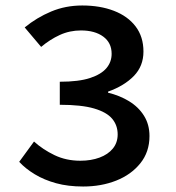

<svg xmlns="http://www.w3.org/2000/svg" viewBox="-20 -668 640 700"><path d="M283 12Q228 12 184.5 0Q141 -12 107 -32.5Q73 -53 50 -78L104 -152Q136 -123 178.5 -102.5Q221 -82 273 -82Q312 -82 343 -93.5Q374 -105 391.5 -126.5Q409 -148 409 -178Q409 -211 389 -235Q369 -259 323 -272.5Q277 -286 198 -286V-370Q267 -370 308 -383.5Q349 -397 368 -419.5Q387 -442 387 -472Q387 -512 356.5 -534.5Q326 -557 275 -557Q234 -557 198 -540.5Q162 -524 130 -497L70 -568Q114 -604 166.5 -626Q219 -648 280 -648Q345 -648 395.5 -628.5Q446 -609 474.5 -571.5Q503 -534 503 -480Q503 -427 468 -391Q433 -355 374 -334V-330Q416 -320 450.5 -299Q485 -278 505 -246Q525 -214 525 -172Q525 -114 491.5 -72.5Q458 -31 403.5 -9.5Q349 12 283 12Z"/></svg>

Font: Source Code Pro ExtraLight SemiBold
Style: Regular
Weight: 600
Monospace: yes
Version: Version 1.018;hotconv 1.0.116;makeotfexe 2.5.65601